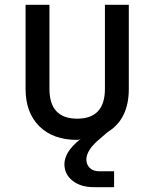

<svg xmlns="http://www.w3.org/2000/svg" viewBox="-20 -570 640 796"><path d="M370 206Q314 206 280.5 179Q247 152 247 111Q247 87 262 61.5Q277 36 315 5Q308 10 300 10Q200 10 143 -46.5Q86 -103 86 -202V-550H185V-202Q185 -78 300 -78Q415 -78 415 -202V-550H514V-202Q514 -76 427 -23L398 2Q366 28 352 50Q338 72 338 91Q338 112 352 126Q366 140 391 140H453V206Z"/></svg>

Font: Tiny Medium
Style: Regular
Weight: 500
Monospace: yes
Designer: Philipp Nurullin, Konstantin Bulenkov
Foundry: JetBrains
Version: Version 2.251; ttfautohint (v1.8.4.7-5d5b)